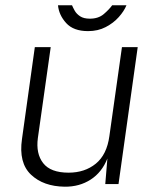

<svg xmlns="http://www.w3.org/2000/svg" viewBox="-20 -695 588 725"><path d="M224.5 10Q144 9 97 -35.5Q50 -80 63 -170L111.5 -517H171.5L123 -174Q115 -115 143 -79Q171 -43 239 -43Q300 -43 341.8 -77Q383.5 -111 393 -181L440.5 -517H500L427.5 0H377.5L385.5 -96.5Q365 -44.5 322.5 -17Q280 10.5 224.5 10ZM312.5 -577.5Q257.5 -577.5 230 -607.8Q202.5 -638 199 -675H252Q255.5 -666.5 262.2 -654.5Q269 -642.5 282.5 -633.5Q296 -624.5 319.5 -624.5Q351.5 -624.5 371.8 -641.8Q392 -659 403.5 -675H457.5Q448.5 -653 428.5 -630.5Q408.5 -608 379.2 -592.8Q350 -577.5 312.5 -577.5Z"/></svg>

Font: Public Sans ExtraLight
Style: Italic
Weight: 200
Italic angle: -8°
Designer: The Public Sans project authors (U.S. Web Design System). Libre Franklin designed by Pablo Impallari and Rodrigo Fuenzal
Version: Version 1.007; ttfautohint (v1.8.1) -l 8 -r 50 -G 200 -x 14 